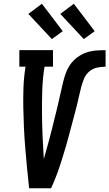

<svg xmlns="http://www.w3.org/2000/svg" viewBox="-20 -1002 582 1022"><path d="M135 0Q129 -53 124 -106.5Q119 -160 114.5 -213.5Q110 -267 107.5 -320.5Q105 -374 104 -428.5Q103 -483 105 -537.5Q107 -592 116 -647H83V-735H262V-647H217Q207 -585 205 -523.5Q203 -462 203.5 -401Q204 -340 206.5 -279Q209 -218 213 -158Q213 -158 213.5 -158Q214 -158 214 -158Q221 -183 228 -208.5Q235 -234 242 -259Q249 -284 255 -309Q261 -334 267.5 -359.5Q274 -385 280 -410Q286 -435 292 -460.5Q298 -486 303.5 -511Q309 -536 315 -561.5Q321 -587 330 -612Q339 -637 354.5 -659Q370 -681 392.5 -697.5Q415 -714 440 -722.5Q465 -731 491 -733Q517 -735 542 -735V-647Q520 -647 496.5 -642Q473 -637 454.5 -621Q436 -605 427 -582.5Q418 -560 412 -537.5Q406 -515 401 -492Q396 -469 390.5 -446.5Q385 -424 379 -401.5Q373 -379 367 -356.5Q361 -334 355 -311.5Q349 -289 343 -266.5Q337 -244 330.5 -222Q324 -200 317 -177.5Q310 -155 303 -132.5Q296 -110 288 -88Q280 -66 271 -44Q262 -22 252 0ZM426 -794 301 -928 373 -982 484 -836ZM256 -794 131 -928 203 -982 314 -836Z"/></svg>

Font: Iosevka Curly Slab SmBdObl
Style: Regular
Weight: 600
Italic angle: -9°
Monospace: yes
Designer: Belleve Invis
Foundry: Belleve Invis
Version: Version 11.0.0; ttfautohint (v1.8.3)